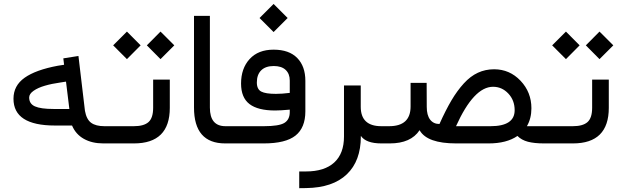

<svg xmlns="http://www.w3.org/2000/svg" viewBox="-20 -732 3178 980"><path d="M529.8 0H507.3Q449.7 0 408.2 -23.2Q366.7 -46.4 347.7 -91.3H260.3Q48.8 -91.3 48.8 -228Q48.8 -294.9 105.7 -335.2Q162.6 -375.5 275.4 -396.5L307.1 -401.4L303.2 -434.1L380.4 -446.3L413.6 -166.5Q421.4 -122.6 445.3 -105.2Q469.2 -87.9 512.7 -87.9H529.8Q542 -87.9 542 -48.3V-43Q542 0 529.8 0ZM334 -175.8 316.9 -315.4 288.6 -311Q243.7 -304.7 208.7 -294.4Q173.8 -284.2 151.4 -268.6Q128.9 -252.9 128.9 -234.4Q128.9 -202.1 158.4 -189Q188 -175.8 252.9 -175.8Z M524.9 -87.9H663.1Q714.4 -87.9 738 -108.9Q761.7 -129.9 761.7 -182.1V-325.7H846.7V-181.6Q846.7 0 663.6 0H524.9Q512.7 0 512.7 -42V-47.4Q512.7 -87.9 524.9 -87.9ZM729.5 -500.5 799.3 -570.8 869.6 -500.5 799.3 -430.2ZM557.6 -500.5 627.9 -570.8 697.8 -500.5 627.9 -430.2Z M1163.1 -42Q1163.1 0 1151.9 0H1129.4Q970.2 0 970.2 -183.1V-650.9H1051.3V-182.6Q1051.3 -87.9 1130.9 -87.9H1151.9Q1163.1 -87.9 1163.1 -47.4Z M1146.5 -87.9H1327.1Q1404.3 -87.9 1431.6 -104.7Q1459 -121.6 1459 -160.2V-172.4Q1411.6 -168 1384.3 -168Q1296.4 -168 1253.4 -200.9Q1210.4 -233.9 1210.4 -305.7Q1210.4 -382.8 1254.2 -430.7Q1297.9 -478.5 1376.5 -478.5Q1455.6 -478.5 1497.1 -436Q1538.6 -393.6 1538.6 -319.3V-163.6Q1538.6 -80.1 1488.3 -40Q1438 0 1326.2 0H1146.5Q1134.3 0 1134.3 -42V-47.4Q1134.3 -87.9 1146.5 -87.9ZM1377.4 -395Q1335.4 -395 1313.2 -373Q1291 -351.1 1291 -311Q1291 -276.4 1313.5 -264.6Q1335.9 -252.9 1388.2 -252.9Q1419.9 -252.9 1458 -257.8H1459V-320.8Q1459 -355.5 1438 -375.2Q1417 -395 1377.4 -395ZM1304.7 -640.1 1376.5 -711.9 1448.2 -640.1 1376.5 -568.4Z M1926.3 0Q1848.1 0 1821.8 -38.6V-35.6Q1821.8 89.4 1750.2 157.7Q1678.7 226.1 1542.5 228L1507.3 228.5V143.1H1541.5Q1636.2 143.1 1686 97.4Q1735.8 51.8 1735.8 -35.2V-295.9H1821.3V-187Q1821.3 -87.9 1926.3 -87.9H1934.1Q1945.3 -87.9 1945.3 -47.4V-42Q1945.3 0 1934.1 0Z M1929.2 -87.9H1966.3Q2075.7 -87.9 2075.7 -188.5V-309.1H2157.7L2158.2 -186.5Q2158.2 -144 2175.3 -121.6Q2192.4 -99.1 2223.1 -99.1Q2254.9 -169.9 2284.2 -219.5Q2313.5 -269 2347.4 -306.2Q2381.3 -343.3 2419.4 -360.8Q2457.5 -378.4 2502 -378.4Q2581.5 -378.4 2637 -319.8Q2692.4 -261.2 2692.4 -179.2Q2692.4 -127.4 2669.4 -87.9H2771Q2782.2 -87.9 2782.2 -45.9V-40.5Q2782.2 0 2771 0H2756.8Q2707 0 2674.6 -8.5Q2642.1 -17.1 2621.1 -38.1Q2565.9 0 2474.1 0H2308.1Q2161.1 0 2122.6 -65.9L2121.6 -67.4Q2077.1 0 1969.7 0H1929.2Q1917 0 1917 -42V-47.4Q1917 -87.9 1929.2 -87.9ZM2606.9 -169.4Q2606.9 -220.2 2574.5 -254.6Q2542 -289.1 2496.6 -289.1Q2398.4 -289.1 2307.6 -87.9H2483.9Q2606.9 -87.9 2606.9 -169.4Z M2765.6 -87.9H2903.8Q2955.1 -87.9 2978.8 -108.9Q3002.4 -129.9 3002.4 -182.1V-325.7H3087.4V-181.6Q3087.4 0 2904.3 0H2765.6Q2753.4 0 2753.4 -42V-47.4Q2753.4 -87.9 2765.6 -87.9ZM2970.2 -500.5 3040 -570.8 3110.4 -500.5 3040 -430.2ZM2798.3 -500.5 2868.7 -570.8 2938.5 -500.5 2868.7 -430.2Z"/></svg>

Font: Shabnam WOL
Style: WOL
Weight: 400
Foundry: DejaVu fonts team - Redesigned by Saber Rastikerdar - Based on Vazir font
Version: Version 5.0.0